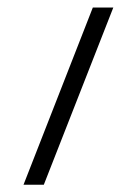

<svg xmlns="http://www.w3.org/2000/svg" viewBox="-20 -390 372 522"><path d="M288.1 -369.6 99.1 112.3H43.9L232.4 -369.6Z"/></svg>

Font: Dima Nastaligh Tahriri
Style: regular
Weight: 400
Designer: R.Balvardi
Foundry: Dima Software Group
Version: Version 1.00;November 13, 2018;FontCreator 11.5.0.2427 64-bi